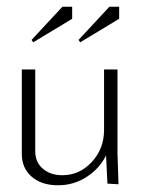

<svg xmlns="http://www.w3.org/2000/svg" viewBox="-20 -547 420 572"><path d="M219 -421 214 -428 306 -527H335V-491ZM79 -421 74 -428 166 -527H195V-491ZM45 -340H85V-96Q85 -64 107.5 -44.5Q130 -25 166 -25Q217 -25 253.5 -64.5Q290 -104 290 -160V-340H330V-92L333 2L300 0L296 -84Q276 -44 237.5 -19.5Q199 5 153 5Q104 5 74.5 -20.5Q45 -46 45 -88Z"/></svg>

Font: Glametrix
Style: Light
Weight: 300
Designer: gluk
Foundry: gluk
Version: Version 0.40